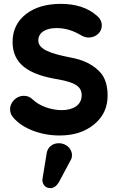

<svg xmlns="http://www.w3.org/2000/svg" viewBox="-20 -684 616 992"><path d="M288 16C361 16 420 -3 467 -42C513 -80 536 -129 536 -190C536 -236 526 -272 507 -299C467 -352 404 -376 344 -387C235 -408 178 -431 178 -475C178 -518 219 -539 272 -539C317 -539 359 -526 400 -501C412 -494 425 -490 438 -490C475 -490 506 -517 506 -552C506 -572 497 -590 478 -605C433 -644 371 -664 294 -664C219 -664 159 -646 114 -611C68 -575 45 -527 45 -467C45 -356 124 -299 280 -274C368 -258 402 -237 402 -192C402 -139 355 -115 299 -115C246 -115 185 -135 149 -170C136 -183 121 -189 102 -189C65 -189 32 -156 32 -120C32 -103 38 -88 50 -75C98 -20 189 16 288 16ZM349 136C351 129 352 123 352 117C352 90 328 56 283 56C250 56 225 78 221 109L200 237C200 240 199 243 199 246C199 266 212 288 240 288C258 288 273 277 285 256Z"/></svg>

Font: Dongle
Style: Bold
Weight: 700
Designer: Yanghee Ryu
Foundry: Yanghee Ryu
Version: Version 2.000